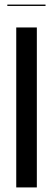

<svg xmlns="http://www.w3.org/2000/svg" viewBox="-20 -819 232 839"><path d="M179 -799H12V-793H179ZM51 -699V0H141V-699Z"/></svg>

Font: Moniqa SemBd Display
Style: Regular
Weight: 600
Designer: Rajesh Rajput
Foundry: Rajesh Rajput
Version: Version 1.000